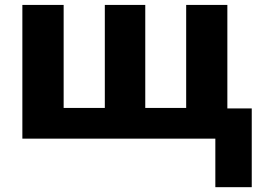

<svg xmlns="http://www.w3.org/2000/svg" viewBox="-20 -569 1066 788"><path d="M744.1 -548.8V-126H576.2V-548.8H410.2V-126H241.2V-548.8H71.8V0H863.8V199.2H1013.2V-124H913.1V-548.8Z"/></svg>

Font: Noto Reveo Sans
Style: Regular
Weight: 800
Designer: Monotype Design Team
Foundry: Monotype Imaging Inc.
Version: Version 2.007